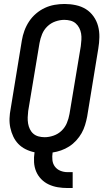

<svg xmlns="http://www.w3.org/2000/svg" viewBox="-20 -763 540 967"><path d="M321 184Q295 184 271 180Q247 176 225.5 166Q204 156 187.5 139Q171 122 162 100.5Q153 79 151.5 54Q150 29 154 4Q130 -1 109 -11.5Q88 -22 72.5 -38Q57 -54 47 -75Q37 -96 32 -119.5Q27 -143 28 -167.5Q29 -192 34 -217L90 -559Q94 -584 103 -608.5Q112 -633 126.5 -655Q141 -677 161.5 -694.5Q182 -712 205.5 -723Q229 -734 254.5 -738.5Q280 -743 305 -743Q334 -743 362 -737Q390 -731 412.5 -717Q435 -703 451 -680.5Q467 -658 474 -631.5Q481 -605 480.5 -576Q480 -547 475 -518L419 -176Q415 -155 408.5 -133.5Q402 -112 391 -92.5Q380 -73 364 -55.5Q348 -38 328.5 -25.5Q309 -13 287.5 -5.5Q266 2 245 5Q242 25 244 43.5Q246 62 256.5 76Q267 90 284 97Q301 104 320 104H346V184ZM205 -72Q227 -72 250 -80Q273 -88 290.5 -105Q308 -122 317 -144Q326 -166 330 -189L387 -531Q389 -547 390 -563Q391 -579 388.5 -594Q386 -609 379 -622.5Q372 -636 361 -645.5Q350 -655 335 -659Q320 -663 304 -663Q282 -663 259 -655Q236 -647 218.5 -630Q201 -613 192 -591Q183 -569 179 -546L122 -204Q120 -188 119.5 -172Q119 -156 121.5 -141Q124 -126 130.5 -112.5Q137 -99 148 -89.5Q159 -80 174 -76Q189 -72 205 -72Z"/></svg>

Font: Iosevka Term Curly Medium
Style: Italic
Weight: 500
Italic angle: -9°
Designer: Belleve Invis
Foundry: Belleve Invis
Version: Version 32.3.0